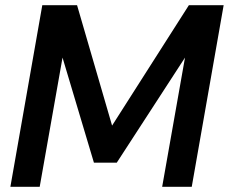

<svg xmlns="http://www.w3.org/2000/svg" viewBox="-20 -720 882 740"><path d="M20 0 143 -700H277L412 -236L708 -700H842L719 0H605L693 -498L430 -93H342L221 -498L133 0Z"/></svg>

Font: Rethink Sans SemiBold
Style: Italic
Weight: 600
Italic angle: -10°
Designer: The Rethink Sans project authors (Hans Thiessen). DM Sans designed by Colophon Foundry.
Foundry: Rethink Communications LLC
Version: Version 1.001